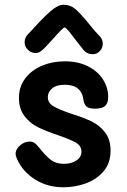

<svg xmlns="http://www.w3.org/2000/svg" viewBox="-20 -783 538 811"><path d="M52 -111Q45 -128 46 -137Q48 -155 66 -170Q84 -185 105 -185Q119 -185 127 -178.5Q135 -172 145 -160Q173 -124 195 -107.5Q217 -91 250 -91Q281 -91 302.5 -105Q324 -119 324 -142Q324 -167 300.5 -180.5Q277 -194 225 -212Q172 -230 139.5 -246Q107 -262 83.5 -292.5Q60 -323 60 -370Q60 -416 86 -451Q112 -486 156.5 -505Q201 -524 254 -524Q310 -524 351.5 -503Q393 -482 415 -447.5Q437 -413 437 -373Q437 -348 424.5 -336Q412 -324 383 -324Q355 -324 345.5 -333Q336 -342 333 -358Q326 -425 254 -425Q218 -425 200 -409.5Q182 -394 182 -373Q182 -348 206 -334Q230 -320 283 -302Q334 -286 367 -270Q400 -254 423.5 -224Q447 -194 447 -147Q447 -94 417.5 -59.5Q388 -25 342.5 -8.5Q297 8 249 8Q180 8 128 -25Q76 -58 52 -111ZM332 -573 302 -611Q285 -634 271.5 -650.5Q258 -667 253 -667Q246 -667 206 -621Q196 -611 188 -601.5Q180 -592 172 -584Q159 -571 150 -565Q141 -559 130 -559Q112 -559 98 -572.5Q84 -586 84 -604Q84 -624 97 -637L124 -666Q164 -710 194.5 -736.5Q225 -763 249 -763Q277 -763 298 -745Q319 -727 352 -687Q375 -657 401 -630Q414 -617 414 -598Q414 -580 401.5 -567Q389 -554 372 -554Q347 -554 332 -573Z"/></svg>

Font: Mali SemiBold
Style: Regular
Weight: 600
Designer: Kitiyaporn Chalermlarp | Katatrad Aksorn Co.,Ltd.
Foundry: Cadson Demak Co.,Ltd.
Version: Version 1.000; ttfautohint (v1.6)